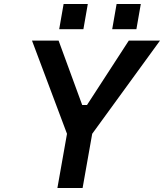

<svg xmlns="http://www.w3.org/2000/svg" viewBox="-20 -940 820 960"><path d="M276 -794 298 -920H419L397 -794ZM541 -794 563 -920H684L662 -794ZM267 0 315 -271 140 -737H273L391 -415H415L624 -737H780L441 -271L393 0Z"/></svg>

Font: Tomorrow Medium
Style: Italic
Weight: 500
Italic angle: -10°
Designer: Tony de Marco, Monica Rizzolli
Foundry: Just in Type
Version: Version 2.002